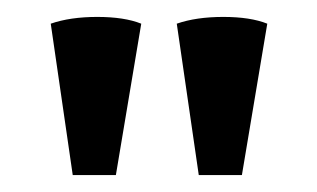

<svg xmlns="http://www.w3.org/2000/svg" viewBox="-20 -753 375 227"><path d="M215 -546H266L296 -725Q276 -733 244 -733Q212 -733 189 -725ZM66 -546H117L147 -725Q127 -733 95 -733Q63 -733 40 -725Z"/></svg>

Font: Arima Madurai ExtraBold
Style: Regular
Weight: 800
Designer: Joana Correia and Natanael Gama
Foundry: NDISCOVER
Version: Version 1.020